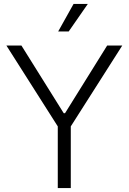

<svg xmlns="http://www.w3.org/2000/svg" viewBox="-20 -960 657 980"><path d="M12.7 -727.5H89.4L305.2 -382.3H312L526.9 -727.5H604L341.3 -314.9V0H274.9V-314.9ZM276.9 -799.3 355.5 -939.9H428.2L330.6 -799.3Z"/></svg>

Font: Inter Tight Light
Style: Regular
Weight: 300
Designer: Rasmus Andersson
Foundry: rsms
Version: Version 3.004